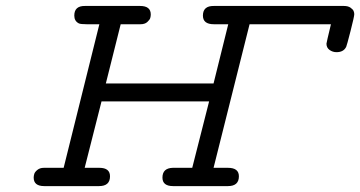

<svg xmlns="http://www.w3.org/2000/svg" viewBox="-20 -631 1221 651"><path d="M94.2 -28.8Q94.2 -34.7 96.2 -41.3Q98.1 -47.9 106.7 -54.9Q115.2 -62 128.9 -62H195.8L316.9 -548.8H273.9Q252.9 -548.8 247.1 -551.8Q231.9 -559.6 231.9 -578.1Q231.9 -611.3 268.1 -610.8H455.1Q491.2 -610.8 491.2 -582Q491.2 -576.2 489.5 -570.1Q487.8 -564 479.5 -556.4Q471.2 -548.8 456.1 -548.8H389.2L338.9 -348.1H704.1L753.9 -548.8H705.1Q668 -548.8 668 -578.1Q668 -611.3 705.1 -610.8H1146Q1160.2 -610.8 1168.5 -605Q1176.8 -599.1 1179 -593.5Q1181.2 -587.9 1181.2 -583Q1181.2 -575.2 1168.5 -525.6Q1155.8 -476.1 1153.8 -472.2Q1145 -454.1 1121.1 -454.1Q1107.9 -454.1 1097.4 -461.7Q1086.9 -469.2 1086.9 -482.9Q1086.9 -485.8 1102.1 -548.8H826.2L704.1 -62H752.9Q790 -62 790 -33.2Q790 0 752.9 0H566.9Q530.8 0 530.8 -28.8Q530.8 -61 565.9 -62H631.8L689 -287.1H324.2L267.1 -62H316.9Q353 -62 353 -33.2Q353 0 315.9 0H129.9Q94.2 0 94.2 -28.8Z"/></svg>

Font: CMU Typewriter Text Variable Width
Style: Italic
Weight: 500
Italic angle: -14.04°
Version: Version 0.7.0